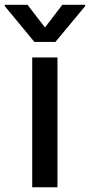

<svg xmlns="http://www.w3.org/2000/svg" viewBox="-64 -787 378 807"><path d="M177.6 0H71.4V-545.5H177.6ZM169 -610.8H80.6L-44 -761.4V-766.7H51.8L125 -671.5L197.8 -766.7H294V-761.4Z"/></svg>

Font: Linik Sans Medium
Style: Regular
Weight: 500
Designer: Rasmus Andersson (font), Cristiano Sobral (main changes)
Foundry: rsms
Version: Version 3.018;June 1, 2022;FontCreator 14.0.0.2814 64-bit; t